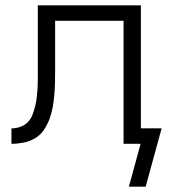

<svg xmlns="http://www.w3.org/2000/svg" viewBox="-20 -540 640 721"><path d="M527 161H464L508 0H444V-462H187V-277Q187 -253 186.5 -230Q186 -207 184 -184Q182 -161 178 -138Q174 -115 166 -93.5Q158 -72 145 -52.5Q132 -33 112 -21Q92 -9 69 -4.5Q46 0 23 0V-58Q40 -58 56 -63.5Q72 -69 84 -81Q96 -93 102 -109Q108 -125 112 -141Q116 -157 118 -174Q120 -191 121 -207.5Q122 -224 122 -241Q122 -258 122 -275V-520H509V-58H587Z"/></svg>

Font: Iosevka Light Extended
Style: Regular
Weight: 300
Width: 7
Monospace: yes
Designer: Belleve Invis
Foundry: Belleve Invis
Version: Version 32.5.0; ttfautohint (v1.8.4)